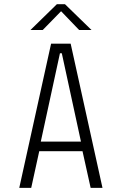

<svg xmlns="http://www.w3.org/2000/svg" viewBox="-20 -912 590 932"><path d="M477.5 0H420L380.5 -178H170.5L131.5 0H73.5L228 -700H323ZM271 -653.5 178 -224.5H373L280 -653.5ZM128 -766.5 256 -891.5H295.5L424 -766.5H364L276.5 -857.5L187.5 -766.5Z"/></svg>

Font: Trispace SemiCondensed ExtraLight
Style: Regular
Weight: 200
Width: 4
Designer: Tyler Finck
Foundry: Etcetera Type Company
Version: Version 1.210; ttfautohint (v1.8.3)